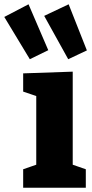

<svg xmlns="http://www.w3.org/2000/svg" viewBox="-83 -875 431 895"><path d="M256 -97 245 -111 317 -86V0H25V-86L97 -111L86 -97V-434L96 -424L25 -448V-533L256 -541ZM56 -599 -63 -796 50 -855 142 -641ZM235 -599 123 -801 237 -855 322 -640Z"/></svg>

Font: Bitter Thin ExtraBold
Style: Regular
Weight: 800
Version: Version 3.020